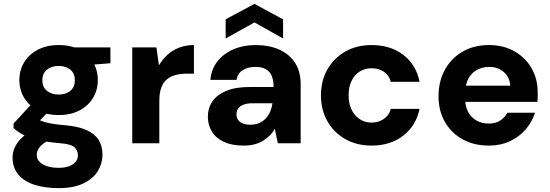

<svg xmlns="http://www.w3.org/2000/svg" viewBox="-20 -741 2845 993"><path d="M283 232Q211 232 157.5 214.5Q104 197 74.5 161.5Q45 126 45 74Q45 38 64 7Q83 -24 118.5 -49.5Q154 -75 207 -93L255 -23Q212 -9 191 13Q170 35 170 60Q170 82 185.5 97Q201 112 226.5 119.5Q252 127 283 127Q313 127 335 119.5Q357 112 370 97Q383 82 383 63Q383 37 365 20.5Q347 4 293 0Q243 -4 204 -11.5Q165 -19 135 -29.5Q105 -40 84 -53Q63 -66 50 -79V-102L158 -219L255 -188L129 -60L170 -129Q180 -122 191 -117Q202 -112 217.5 -108Q233 -104 257.5 -100Q282 -96 320 -93Q386 -87 428 -68Q470 -49 490 -17.5Q510 14 510 60Q510 104 486 143.5Q462 183 411.5 207.5Q361 232 283 232ZM284 -146Q221 -146 175 -170.5Q129 -195 104.5 -236Q80 -277 80 -327Q80 -377 104.5 -418Q129 -459 175 -483.5Q221 -508 284 -508Q347 -508 392.5 -483.5Q438 -459 462 -418Q486 -377 486 -327Q486 -277 462 -236Q438 -195 392.5 -170.5Q347 -146 284 -146ZM284 -252Q320 -252 343.5 -271Q367 -290 367 -326Q367 -362 343.5 -381Q320 -400 284 -400Q247 -400 223 -381Q199 -362 199 -326Q199 -290 223 -271Q247 -252 284 -252ZM365 -399 343 -496H551V-414Z M664 0V-496H789L802 -403Q821 -435 847 -458.5Q873 -482 907.5 -495Q942 -508 983 -508V-360H945Q914 -360 888 -353Q862 -346 843 -330.5Q824 -315 814 -287.5Q804 -260 804 -220V0Z M1241 12Q1178 12 1136.5 -8Q1095 -28 1075 -62Q1055 -96 1055 -137Q1055 -182 1078.5 -216.5Q1102 -251 1150 -271Q1198 -291 1271 -291H1395Q1395 -326 1385 -349Q1375 -372 1354 -383.5Q1333 -395 1301 -395Q1263 -395 1236 -378.5Q1209 -362 1203 -328H1068Q1073 -383 1104 -423Q1135 -463 1186.5 -485.5Q1238 -508 1301 -508Q1372 -508 1424.5 -484.5Q1477 -461 1506 -416Q1535 -371 1535 -305V0H1417L1401 -75Q1391 -56 1375.5 -40.5Q1360 -25 1340.5 -13Q1321 -1 1296 5.5Q1271 12 1241 12ZM1275 -96Q1301 -96 1320.5 -104.5Q1340 -113 1354.5 -128.5Q1369 -144 1377.5 -164Q1386 -184 1389 -207H1287Q1258 -207 1239 -199.5Q1220 -192 1211.5 -179Q1203 -166 1203 -150Q1203 -132 1212 -120Q1221 -108 1237 -102Q1253 -96 1275 -96ZM1147 -542V-641L1296 -721L1444 -641V-542L1296 -625Z M1902 12Q1825 12 1766 -21.5Q1707 -55 1673.5 -113.5Q1640 -172 1640 -248Q1640 -324 1673.5 -382.5Q1707 -441 1766 -474.5Q1825 -508 1902 -508Q1999 -508 2065.5 -457.5Q2132 -407 2150 -318H2001Q1993 -351 1966 -369.5Q1939 -388 1901 -388Q1868 -388 1841 -371.5Q1814 -355 1798.5 -323.5Q1783 -292 1783 -248Q1783 -215 1792 -189.5Q1801 -164 1817 -145.5Q1833 -127 1854.5 -117Q1876 -107 1901 -107Q1926 -107 1946 -115.5Q1966 -124 1981 -140Q1996 -156 2001 -178H2150Q2132 -91 2065.5 -39.5Q1999 12 1902 12Z M2509 12Q2432 12 2373.5 -20Q2315 -52 2281.5 -109.5Q2248 -167 2248 -243Q2248 -321 2281 -380.5Q2314 -440 2372.5 -474Q2431 -508 2509 -508Q2583 -508 2640 -476Q2697 -444 2729 -388.5Q2761 -333 2761 -262Q2761 -252 2761 -239.5Q2761 -227 2759 -214H2348V-298H2619Q2616 -342 2585.5 -368.5Q2555 -395 2510 -395Q2476 -395 2447.5 -380Q2419 -365 2402.5 -334.5Q2386 -304 2386 -257V-228Q2386 -190 2401.5 -161.5Q2417 -133 2444.5 -117.5Q2472 -102 2508 -102Q2543 -102 2567 -117.5Q2591 -133 2604 -158H2747Q2732 -110 2698.5 -71.5Q2665 -33 2617 -10.5Q2569 12 2509 12Z"/></svg>

Font: DM Sans 24pt ExtraBold
Style: Regular
Weight: 800
Designer: Colophon Foundry, Jonny Pinhorn
Foundry: Colophon Foundry
Version: Version 4.004;gftools[0.9.30]